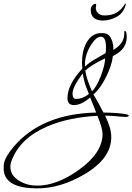

<svg xmlns="http://www.w3.org/2000/svg" viewBox="-361 -592 728 1056"><path d="M-156 444Q-341 444 -341 333Q-341 326 -340.5 319.5Q-340 313 -339 306Q-331 268 -285 214Q-131 34 168 27L135 -56Q86 -14 46 -14Q10 -14 10 -53Q10 -126 92 -215Q91 -224 90.5 -232.5Q90 -241 90 -249Q90 -310 113 -354Q142 -410 197 -410Q203 -410 208.5 -409.5Q214 -409 219 -408Q242 -403 254 -371Q265 -341 262 -317Q322 -353 322 -404Q322 -422 326 -422Q336 -422 336 -387Q336 -320 260 -284Q254 -232 223 -170Q190 -103 153 -73Q163 -57 176.5 -32Q190 -7 208 27Q288 28 331 36Q347 39 347 44Q347 51 331 51Q322 51 308 50Q294 49 275 47Q238 44 217 44Q251 112 251 162Q251 281 101 368Q-29 444 -156 444ZM107 -226Q117 -236 130.5 -246Q144 -256 161 -266L220 -300Q221 -308 221.5 -316Q222 -324 222 -331Q222 -390 194 -390Q170 -390 145 -353Q125 -324 115.5 -294.5Q106 -265 106 -237Q106 -229 107 -226ZM145 -90Q169 -112 194 -175Q217 -236 217 -271Q144 -237 108 -204Q112 -178 121.5 -149.5Q131 -121 145 -90ZM57 -48Q94 -48 128 -75Q111 -117 107 -130Q102 -147 99 -161Q96 -175 94 -188Q38 -114 38 -77Q38 -48 57 -48ZM-157 429Q-48 429 73 342Q203 249 203 145Q203 114 175 45Q96 49 27.5 63.5Q-41 78 -100 103Q-250 167 -297 291Q-304 308 -304 325Q-304 374 -253 404Q-210 429 -157 429ZM203 -479Q173 -479 155.5 -493.5Q138 -508 138 -538Q138 -551 146 -561Q154 -571 164 -571Q168 -571 168 -565Q168 -561 167 -556.5Q166 -552 166 -548Q166 -530 179.5 -518.5Q193 -507 213 -507Q243 -507 266 -515.5Q289 -524 311 -549Q320 -560 323 -566Q326 -572 328 -572Q333 -572 330 -564Q317 -519 280 -499Q243 -479 203 -479Z"/></svg>

Font: Love Light
Style: Regular
Weight: 400
Designer: Robert E. Leuschke
Foundry: Robert E. Leuschke
Version: Version 1.010; ttfautohint (v1.8.3)